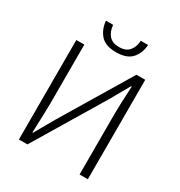

<svg xmlns="http://www.w3.org/2000/svg" viewBox="-212 -1073 1140 1218"><g transform="rotate(30 358.5 -464.5)"><path d="M106.4 0V-728.5H165V-296.9Q165 -250 158.2 -81.1H162.1L244.1 -224.6L546.9 -728.5H611.3V0H550.8V-436.5Q550.8 -507.8 558.6 -648.4H553.7L471.7 -503.9L168.9 0ZM362.3 -787.1Q284.2 -787.1 248.5 -827.6Q212.9 -868.2 208 -928.7H260.7Q263.7 -883.8 288.1 -854.5Q312.5 -825.2 362.3 -825.2Q413.1 -825.2 437 -854.5Q460.9 -883.8 462.9 -928.7H516.6Q512.7 -868.2 477.1 -827.6Q441.4 -787.1 362.3 -787.1Z"/></g></svg>

Font: Gen Shin Gothic Light
Style: Regular
Weight: 200
Designer: [Source Han Sans]
Ryoko NISHIZUKA  (kana & ideographs); Paul D. Hunt (Latin, Greek & Cyrillic); Wenlong ZHANG  (bopomofo
Version: Version 1.002.20150607